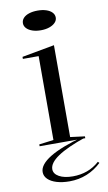

<svg xmlns="http://www.w3.org/2000/svg" viewBox="-100 -759 573 1019"><g transform="rotate(-10 186.0 -250.0)"><path d="M179 -605Q153 -605 133 -612Q113 -619 102 -631Q91 -643 91 -658Q91 -674 102 -686Q113 -698 133 -704.5Q153 -711 179 -711Q205 -711 225 -704.5Q245 -698 256.5 -686Q268 -674 268 -658Q268 -643 256.5 -631Q245 -619 225 -612Q205 -605 179 -605ZM65 0V-10L143 -20V-472H58V-483L233 -515V-20L311 -10V0ZM311 -4Q211 30 160.5 64Q110 98 110 132Q110 157 138 172.5Q166 188 212 188Q253 188 289 175Q325 162 355 135L362 142Q328 175 284 193Q240 211 190 211Q151 211 121 202Q91 193 74 176.5Q57 160 57 138Q57 98 118 60.5Q179 23 301 -10Z"/></g></svg>

Font: Kalnia SemiExpanded Light
Style: Regular
Weight: 300
Width: 6
Designer: Frida Medrano
Foundry: Frida Medrano
Version: Version 1.105